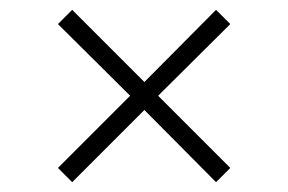

<svg xmlns="http://www.w3.org/2000/svg" viewBox="-20 -421 587 391"><path d="M449 -372 302 -226 449 -79 420 -50 274 -197 127 -50 98 -79 245 -226 98 -372 127 -401 274 -254 420 -401Z"/></svg>

Font: Bona Nova SC
Style: Regular
Weight: 400
Designer: Mateusz Machalski
Foundry: Capitalics
Version: Version 4.001; ttfautohint (v1.8.4.7-5d5b)